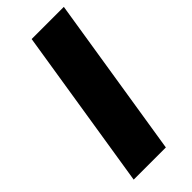

<svg xmlns="http://www.w3.org/2000/svg" viewBox="-229 -747 789 789"><g transform="rotate(-45 165.5 -352.5)"><path d="M32 0 144 -705H331L219 0Z"/></g></svg>

Font: Nunito Sans 10pt Black
Style: Italic
Weight: 900
Italic angle: -9°
Designer: Vernon Adams
Foundry: Vernon Adams
Version: Version 3.101;gftools[0.9.27]